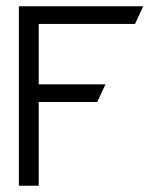

<svg xmlns="http://www.w3.org/2000/svg" viewBox="-20 -595 510 610"><path d="M103 -5H40V-575H435L409 -519H103V-327H315L289 -271H103Z"/></svg>

Font: Charger Pro
Style: Lit
Weight: 300
Designer: Jasper
Foundry: Cannot Into Space Fonts
Version: Version 1.09